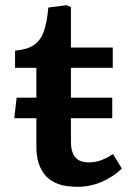

<svg xmlns="http://www.w3.org/2000/svg" viewBox="-20 -705 504 739"><path d="M277 14Q195 14 157.5 -26.5Q120 -67 120 -140V-250H35L44 -329H120V-444H38V-510Q84 -514 110 -531.5Q136 -549 148.5 -583.5Q161 -618 166 -676L236 -685L253 -678V-522H414V-444H253V-329H412V-250H253V-159Q253 -121 269 -100.5Q285 -80 322 -80Q347 -80 369.5 -88.5Q392 -97 415 -112L449 -56Q414 -23 370.5 -4.5Q327 14 277 14Z"/></svg>

Font: Literata 7pt SemiBold
Style: Regular
Weight: 600
Designer: Latin by Veronika Burian and Jose Scaglione. Greek by Irene Vlachou. Cyrillic by Vera Evstafieva.
Foundry: TypeTogether
Version: Version 3.002